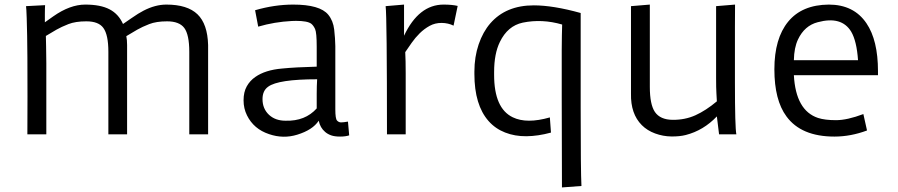

<svg xmlns="http://www.w3.org/2000/svg" viewBox="-20 -592 3957 846"><path d="M100.6 0 101.1 -165.5Q101.1 -376.5 99.6 -434.6L97.7 -511.7Q96.2 -556.6 94.7 -564.9L178.7 -569.3Q178.2 -563.5 178 -554Q177.7 -544.4 177.7 -530.3V-493.7L214.8 -520Q288.6 -571.8 355.7 -571.8Q422.9 -571.8 462.6 -551Q502.4 -530.3 522 -486.3Q528.3 -490.2 559.3 -512Q590.3 -533.7 612.3 -544.9Q664.1 -571.8 712.9 -571.8Q805.7 -571.8 850.1 -529.1Q894.5 -486.3 897 -393.6V0H814V-363.8Q814 -439 792 -468.8Q770 -498 716.3 -498Q668.5 -498 637.5 -485.8Q606.4 -473.6 585 -461.4L538.1 -433.6L536.6 -432.6Q540 -416.5 540 -393.6V0H457.5V-363.8Q457.5 -438.5 435.5 -468.8Q414.6 -498 360.4 -498Q312.5 -498 281.5 -485.8Q250.5 -473.6 229 -461.4L182.1 -433.6L183.1 -389.2Q184.1 -352.1 184.1 -314V0Z M1518.6 4.4Q1502.4 9.8 1478.5 9.8Q1454.6 9.8 1439.2 4.4Q1423.8 -1 1412.6 -10.7Q1390.6 -29.3 1384.3 -60.1Q1357.9 -19.5 1289.6 1.5Q1228 20.5 1165.5 -1Q1098.1 -23.4 1068.4 -83.5Q1053.2 -113.8 1053.2 -150.1Q1053.2 -186.5 1067.4 -211.7Q1081.5 -236.8 1105 -252.9Q1148.9 -283.7 1222.7 -290Q1281.7 -295.9 1375.5 -298.3V-386.2Q1375.5 -448.2 1368.4 -463.9Q1361.3 -479.5 1351.6 -487.3Q1335 -500 1284.2 -500L1265.6 -499.5Q1189.5 -495.6 1117.7 -474.6L1104 -546.9Q1189.5 -571.8 1272 -571.8Q1389.6 -571.8 1426.3 -527.3Q1448.2 -500.5 1452.6 -461.4Q1457 -422.4 1457.5 -389.2V-110.4Q1457.5 -68.8 1465.1 -60.8Q1472.7 -52.7 1482.7 -52.7Q1492.7 -52.7 1513.2 -56.2ZM1375.5 -178.7Q1375.5 -213.4 1377.4 -242.7Q1206.1 -242.7 1161.6 -210Q1136.7 -192.4 1136.7 -155.3Q1136.7 -112.8 1165.5 -85.9Q1193.4 -60.1 1238.3 -60.1Q1324.7 -57.6 1375.5 -114.3Z M1765.6 -362.3Q1767.6 -325.2 1767.6 -268.6V0H1685.1Q1685.1 -518.1 1679.2 -564.9L1760.3 -571.8V-434.6Q1825.2 -571.8 1934.6 -571.8Q1972.2 -571.8 1996.6 -565.9L1978.5 -479Q1955.1 -490.7 1926 -491Q1897 -491.2 1873 -478Q1849.1 -464.8 1829.3 -445.3Q1809.6 -425.8 1793.9 -403.3Z M2538.6 -534.7V-116.2Q2538.6 164.1 2542 227.5L2456.1 233.9L2455.1 -160.6V-370.6Q2455.1 -407.2 2455.8 -435.1Q2456.5 -462.9 2457 -483.9Q2368.2 -509.8 2283.2 -492.2Q2216.8 -478 2182.6 -407.2Q2157.2 -355.5 2157.2 -274.4V-262.2Q2157.2 -114.7 2239.3 -75.2Q2300.8 -45.4 2402.8 -74.7L2407.7 -7.8Q2350.6 7.8 2299.6 8.3Q2248.5 8.8 2205.6 -8.1Q2162.6 -24.9 2132.8 -58.6Q2070.3 -129.4 2070.3 -266.1V-276.4Q2070.3 -341.3 2089.1 -396.5Q2107.9 -451.7 2140.6 -489.3Q2209.5 -568.4 2332 -568.4Q2417.5 -568.4 2538.6 -534.7Z M3218.3 -472.2V-228Q3218.3 -30.3 3224.6 0H3148.4L3138.7 -79.1Q3079.6 -17.1 3001.5 2.9Q2974.1 9.8 2937.7 9.3Q2901.4 8.8 2866.7 -3.9Q2832 -16.6 2808.1 -40.5Q2758.3 -90.3 2760.3 -179.7V-564.9L2843.3 -571.8V-209Q2843.3 -131.8 2865.7 -98.6Q2889.2 -64.5 2943.8 -64Q2998.5 -63.5 3044.4 -84.2Q3090.3 -105 3138.7 -145.5L3136.7 -181.2Q3135.3 -204.6 3135.3 -247.6V-564.9L3218.8 -571.8Q3218.3 -518.6 3218.3 -472.2Z M3800.3 -17.1Q3728.5 9.8 3656.7 9.8Q3510.3 9.8 3445.3 -79.1Q3392.1 -150.9 3392.1 -286.6Q3392.1 -422.4 3452.9 -496.6Q3513.7 -570.8 3631.8 -571.8Q3742.2 -571.8 3797.9 -489.3Q3848.6 -414.6 3848.6 -278.3V-260.7H3478Q3486.3 -105 3584.5 -72.3Q3614.7 -62.5 3663.8 -62.5Q3712.9 -62.5 3784.2 -89.4ZM3760.7 -326.7Q3754.9 -411.1 3730.5 -452.6Q3688 -522.5 3583 -494.1Q3524.9 -479 3496.1 -418Q3479 -381.8 3478 -326.7Z"/></svg>

Font: Duru Sans
Style: Regular
Weight: 400
Designer: Onur Yazõcõgil
Foundry: Onur Yazõcõgil
Version: Version 1.002